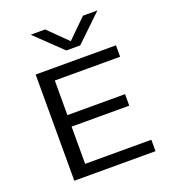

<svg xmlns="http://www.w3.org/2000/svg" viewBox="-144 -906 893 1011"><g transform="rotate(-20 302.0 -400.5)"><path d="M98 0V-595H548V-531H182V-64H553V0ZM141 -272.5V-337H505V-272.5ZM293 -659 145 -801H226L343.5 -685.5H320.5L438 -801H519L371 -659Z"/></g></svg>

Font: Encode Sans SC Expanded
Style: Regular
Weight: 400
Width: 7
Designer: Multiple Designers
Foundry: Impallari Type
Version: Version 3.002